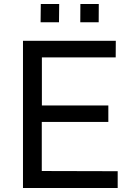

<svg xmlns="http://www.w3.org/2000/svg" viewBox="-20 -945 672 965"><path d="M95.5 -740H562L561.5 -656.5H190.5V-415H524.5V-332H190V-85.5L571.5 -84.5V0H95.5ZM384 -925H476.5L476 -833H383.5ZM185 -925H277.5L276.5 -833H184Z"/></svg>

Font: 1883 Sans
Style: Regular
Weight: 400
Designer: 1883 Sans project is a fork of Public Sans.
Version: Version 1.009